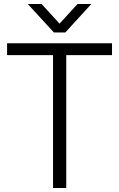

<svg xmlns="http://www.w3.org/2000/svg" viewBox="-20 -945 599 965"><path d="M246.6 0H313V-668H543V-727.5H15.6V-668H246.6ZM119.6 -924.8 251 -781.7H308.1L439 -924.8H369.6L279.3 -826.2L189 -924.8Z"/></svg>

Font: Guggenheim Sans Display Light
Style: Regular
Weight: 300
Designer: Modified by Tom Baber under direction of Pentagram Design 2023
Foundry: rsms
Version: Version 1.001;Glyphs 3.1.2 (3151)